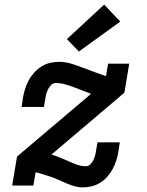

<svg xmlns="http://www.w3.org/2000/svg" viewBox="-20 -807 640 835"><path d="M338 8Q322 8 306 3.5Q290 -1 275.5 -7Q261 -13 246.5 -19.5Q232 -26 217.5 -32Q203 -38 187.5 -42.5Q172 -47 157 -52L135 -58L125 0H33L54 -126L376 -399Q357 -406 338.5 -413.5Q320 -421 301 -428Q282 -435 262 -440.5Q242 -446 222 -446Q211 -446 203 -438Q195 -430 190 -420.5Q185 -411 182 -401.5Q179 -392 178 -382L171 -342H74L80 -382Q83 -401 89 -420Q95 -439 104.5 -457Q114 -475 128.5 -491Q143 -507 160.5 -518Q178 -529 197.5 -533.5Q217 -538 237 -538Q263 -538 288.5 -530.5Q314 -523 338 -513.5Q362 -504 386 -495.5Q410 -487 435 -478L441 -476L450 -530H542L521 -404L204 -135Q223 -129 241.5 -121.5Q260 -114 277.5 -106Q295 -98 314 -91Q333 -84 354 -84Q364 -84 372.5 -92Q381 -100 385.5 -109.5Q390 -119 393 -128.5Q396 -138 397 -148L404 -188H501L495 -148Q492 -129 486 -110Q480 -91 470.5 -73Q461 -55 447 -39Q433 -23 415 -12Q397 -1 377.5 3.5Q358 8 338 8ZM323 -583 271 -637 433 -787 503 -713Z"/></svg>

Font: Iosevka Slab Semibold Extended
Style: Italic
Weight: 600
Width: 7
Italic angle: -9°
Monospace: yes
Designer: Belleve Invis
Foundry: Belleve Invis
Version: Version 11.1.0; ttfautohint (v1.8.3)